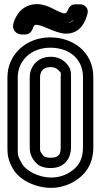

<svg xmlns="http://www.w3.org/2000/svg" viewBox="-20 -879 488 930"><path d="M66 -505C66 -584 130 -648 223 -648C312 -648 382 -597 382 -505V-165C382 -103 357 -64 303 -36C278 -24 254 -19 227 -19C169 -19 107 -51 87 -85C64 -125 66 -130 66 -165ZM16 -505V-165C16 -130 18 -105 43 -61C75 -5 155 31 227 31C262 31 294 23 325 8C395 -28 432 -86 432 -165V-505C432 -629 332 -698 223 -698C106 -698 16 -614 16 -505ZM304 -569C284 -593 256 -604 226 -604C157 -604 124 -552 124 -505V-165C124 -144 128 -121 150 -95C168 -72 196 -65 226 -65C299 -65 324 -120 324 -165V-505C324 -524 325 -547 304 -569ZM274 -505V-165C274 -134 267 -115 226 -115C203 -115 193 -120 189 -126C173 -147 174 -145 174 -165V-505C174 -530 187 -554 226 -554C243 -554 256 -548 266 -536C279 -521 274 -533 274 -505ZM310 -767C323 -771 333 -779 340 -786C332 -775 324 -769 310 -767ZM159 -809H160ZM291 -814C287 -814 269 -820 242 -834C213 -850 185 -859 160 -859C88 -859 56 -805 45 -766C36 -734 60 -712 85 -712H101C122 -712 133 -726 138 -739C143 -752 145 -759 158 -759C163 -759 184 -754 215 -740C239 -730 272 -716 299 -716C368 -716 393 -770 404 -814C411 -839 389 -858 370 -858H345C328 -858 316 -848 310 -833C305 -819 299 -814 291 -814Z"/></svg>

Font: DIN Rundschrift
Style: MittelKont
Weight: 400
Version: Version 1.027